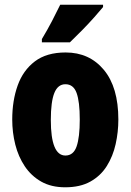

<svg xmlns="http://www.w3.org/2000/svg" viewBox="-20 -786 556 816"><path d="M483 -278Q483 -225 471.5 -173.5Q460 -122 434 -80.5Q408 -39 364.5 -14.5Q321 10 257 10Q198 10 155.5 -14Q113 -38 85.5 -79Q58 -120 45 -171.5Q32 -223 32 -278Q32 -358 55 -422.5Q78 -487 128 -525Q178 -563 259 -563Q360 -563 421.5 -489Q483 -415 483 -278ZM196 -276Q196 -125 258 -125Q292 -125 305.5 -163.5Q319 -202 319 -278Q319 -354 305.5 -391Q292 -428 258 -428Q226 -428 211 -391Q196 -354 196 -276ZM418 -756Q404 -739 380.5 -712.5Q357 -686 329.5 -658Q302 -630 277 -606H158V-620Q182 -660 201 -696.5Q220 -733 236 -766H418Z"/></svg>

Font: Noto Sans Khmer UI ExtraCondensed Black
Style: Regular
Weight: 900
Width: 2
Designer: Danh Hong and the Monotype Design Team
Foundry: Monotype Imaging Inc.
Version: Version 2.002; ttfautohint (v1.8.4.7-5d5b)